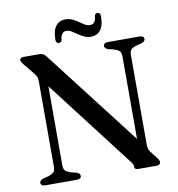

<svg xmlns="http://www.w3.org/2000/svg" viewBox="-92 -948 959 1032"><g transform="rotate(-10 387.0 -432.0)"><path d="M268.5 -17.5Q268.5 -9.5 262.5 -4.8Q256.5 0 244 0H72.5Q60 0 53.8 -4.8Q47.5 -9.5 47.5 -17.5Q47.5 -31 66 -37.5L96 -45Q119 -52.5 126.8 -61.8Q134.5 -71 134.5 -91.5V-557.5Q134.5 -572 130.5 -581.8Q126.5 -591.5 111.5 -609.5L67.5 -663Q61 -672 58.5 -676.5Q56 -681 56 -685.5Q56 -692.5 61.2 -696.2Q66.5 -700 75 -700H162.5Q174.5 -700 183 -695.5Q191.5 -691 200.5 -679L621 -133.5L600.5 -91V-608.5Q600.5 -629 593 -638.2Q585.5 -647.5 562 -655L531 -662.5Q512.5 -670 512.5 -682.5Q512.5 -691 518.8 -695.5Q525 -700 537 -700H708.5Q721 -700 727.2 -695.5Q733.5 -691 733.5 -682.5Q733.5 -669.5 714.5 -662.5L685 -655Q662 -648 654.2 -638.8Q646.5 -629.5 646.5 -608.5V-122.5Q646.5 -108.5 649.2 -99Q652 -89.5 658 -81L689 -41Q696.5 -31.5 698.5 -26.2Q700.5 -21 700.5 -16Q700.5 -9 695.2 -4.5Q690 0 679.5 0H578Q559 0 559 -15.5Q559 -23 556.2 -29.5Q553.5 -36 540 -53L144.5 -568.5L180.5 -595.5V-91Q180.5 -71.5 188 -62.2Q195.5 -53 219 -45L250 -37.5Q268.5 -30.5 268.5 -17.5ZM453 -744Q432.5 -744 415.2 -752.2Q398 -760.5 383.2 -771Q368.5 -781.5 354.8 -789.8Q341 -798 327 -798Q297 -798 293.5 -755Q290.5 -741 277 -741Q261 -741 261 -761.5Q261 -811 280 -835.5Q299 -860 332 -860Q353 -860 370 -852Q387 -844 401.8 -833.5Q416.5 -823 430.2 -814.8Q444 -806.5 458 -806.5Q489 -806.5 492 -849.5Q494.5 -863.5 508.5 -863.5Q524.5 -863.5 524.5 -842.5Q524.5 -793.5 505.5 -768.8Q486.5 -744 453 -744Z"/></g></svg>

Font: Fraunces 18pt
Style: Regular
Weight: 400
Version: Version 1.000;[b76b70a41]